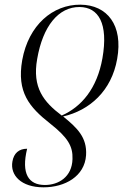

<svg xmlns="http://www.w3.org/2000/svg" viewBox="-20 -566 555 821"><path d="M324 -546C206 -547 102 -459 75 -309C51 -172 105 -108 194 -38C270 22 292 59 290 114C288 191 230 225 172 225C102 225 70 177 96 70C61 70 39 89 33 125C23 183 70 235 166 235C258 235 342 188 348 98C353 21 309 -20 250 -68C363 -94 457 -177 481 -314C507 -458 439 -545 324 -546ZM321 -536C401 -535 444 -466 418 -317C395 -187 328 -109 244 -72C167 -130 117 -191 139 -314C163 -454 230 -537 321 -536Z"/></svg>

Font: Noto Serif Display SemiCondensed Light
Style: Italic
Weight: 300
Width: 4
Italic angle: -12°
Designer: Monotype Design Team
Foundry: Monotype Imaging Inc.
Version: Version 2.009